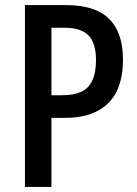

<svg xmlns="http://www.w3.org/2000/svg" viewBox="-20 -734 538 754"><path d="M239 -714Q354 -714 408.5 -660Q463 -606 463 -499Q463 -447 450 -405Q437 -363 409 -333Q381 -303 337.5 -287Q294 -271 234 -271H182V0H78V-714ZM234 -625H182V-360H224Q270 -360 299 -373.5Q328 -387 342.5 -418Q357 -449 357 -497Q357 -565 327.5 -595Q298 -625 234 -625Z"/></svg>

Font: Noto Sans Bengali Condensed Medium
Style: Regular
Weight: 500
Width: 3
Designer: Jelle Bosma - Monotype Design Team
Foundry: Monotype Imaging Inc.
Version: Version 2.003